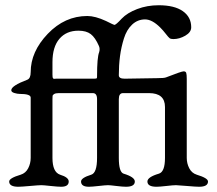

<svg xmlns="http://www.w3.org/2000/svg" viewBox="-20 -710 828 732"><path d="M180 -426Q180 -420 180.5 -416.5Q181 -413 182.5 -411.5Q184 -410 184.5 -409.5Q185 -409 188.5 -409.5Q192 -410 193 -410H333Q346 -410 348 -411Q350 -412 350 -417Q350 -419 350 -420Q350 -491 358 -511Q362 -524 357 -535Q343 -567 326 -580Q309 -593 279 -593Q233 -593 206.5 -562Q180 -531 180 -473ZM585 -690Q645 -690 677 -667.5Q709 -645 709 -606Q709 -587 686.5 -574Q664 -561 641 -561Q631 -561 626.5 -564.5Q622 -568 612 -581Q602 -594 591 -605Q560 -636 533 -636Q505 -636 484 -616.5Q463 -597 452.5 -563.5Q442 -530 437.5 -495.5Q433 -461 433 -423Q433 -410 455 -410L578 -412Q606 -412 613 -415Q672 -438 680 -438Q688 -438 690 -432Q692 -426 692 -409V-108Q692 -87 701.5 -68.5Q711 -50 730 -44Q773 -31 773 -18Q773 2 739 2Q727 2 692.5 -1Q658 -4 651 -4Q641 -4 614.5 -1Q588 2 577 2Q542 2 542 -18Q542 -35 586 -48Q609 -55 609 -108V-302Q609 -355 548 -355H449Q433 -355 433 -332V-108Q433 -54 451 -48Q494 -35 494 -18Q494 2 460 2Q448 2 423.5 -1Q399 -4 392 -4Q383 -4 356.5 -1Q330 2 319 2Q289 2 289 -18Q289 -32 328 -44Q350 -51 350 -108V-332Q350 -355 334 -355H204Q192 -355 186.5 -351.5Q181 -348 180.5 -345Q180 -342 180 -332V-108Q180 -54 209 -44Q242 -34 242 -18Q242 2 213 2Q201 2 173 -1Q145 -4 138 -4Q128 -4 94.5 -1Q61 2 50 2Q15 2 15 -18Q15 -31 59 -44Q78 -50 87.5 -68.5Q97 -87 97 -108V-338Q97 -352 55 -352Q46 -352 34.5 -355.5Q23 -359 23 -366Q23 -383 84 -406Q97 -411 97 -435Q97 -513 162 -581Q227 -649 313 -649Q343 -649 384 -630Q414 -615 416 -615Q422 -615 444 -639Q465 -661 503 -675.5Q541 -690 585 -690Z"/></svg>

Font: EB Garamond 08
Style: Regular
Weight: 400
Version: Version 0.016 ; ttfautohint (v1.5)